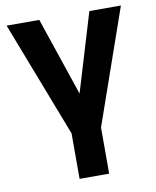

<svg xmlns="http://www.w3.org/2000/svg" viewBox="-83 -594 695 857"><g transform="rotate(-10 265.0 -165.0)"><path d="M208 -6 6 -530H154L274 -175L381 -530H524L342 -9V200H208Z"/></g></svg>

Font: 
Style: 㨦
Weight: 700
Designer: A.Korolkova, Vitaly Kuzmin
Foundry: ParaType Ltd
Version: Version 2.000